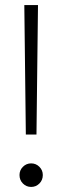

<svg xmlns="http://www.w3.org/2000/svg" viewBox="-20 -730 246 758"><path d="M82 -199 76 -710H130L124 -199ZM103 8Q84 8 70.5 -5.5Q57 -19 57 -39Q57 -58 70.5 -71.5Q84 -85 103 -85Q122 -85 135.5 -71.5Q149 -58 149 -39Q149 -19 135.5 -5.5Q122 8 103 8Z"/></svg>

Font: Red Hat Text VF
Style: Regular
Weight: 300
Designer: Pentagram, MCKL
Foundry: Pentagram, MCKL
Version: Version 1.023